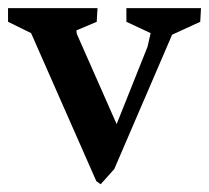

<svg xmlns="http://www.w3.org/2000/svg" viewBox="-25 -449 522 480"><path d="M215.8 3.9 52.7 -366.2 -4.9 -394.5V-428.7H218.8L216.8 -394.5L166 -373L167 -364.3L266.6 -138.7L343.8 -332L351.6 -366.2L291 -394.5V-428.7H477.5L475.6 -394.5L405.3 -362.3L260.7 -26.4L226.6 11.7Z"/></svg>

Font: Comprehension Dark
Style: Regular
Weight: 700
Designer: Alfredo Marco Pradil
Foundry: Alfredo Marco Pradil
Version: 1.0